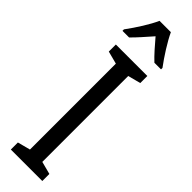

<svg xmlns="http://www.w3.org/2000/svg" viewBox="-320 -933 923 923"><g transform="rotate(45 141.5 -471.5)"><path d="M179 -943H102C83 -900 46 -842 10 -793V-783H55C79 -806 110 -842 141 -877C171 -842 199 -809 227 -783H272V-793C239 -837 200 -898 179 -943ZM248 0V-48L183 -65V-649L248 -666V-714H34V-666L99 -649V-65L34 -48V0Z"/></g></svg>

Font: Noto Sans Myanmar UI ExtraCondensed
Style: Regular
Weight: 400
Width: 2
Designer: Monotype Design Team
Foundry: Monotype Imaging Inc.
Version: Version 2.103